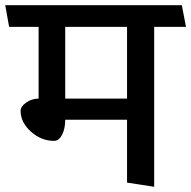

<svg xmlns="http://www.w3.org/2000/svg" viewBox="-31 -700 733 736"><path d="M456 -241H219Q219 -207 207 -183.5Q195 -160 176 -160Q127 -160 87.5 -195.5Q48 -231 48 -275Q48 -292 69.5 -307Q91 -322 117 -322V-597H4Q0 -618 -3.5 -638.5Q-7 -659 -11 -680H666Q670 -659 674 -638.5Q678 -618 682 -597H560V16L456 0ZM456 -597H219V-322H456Z"/></svg>

Font: Palanquin Medium
Style: Regular
Weight: 500
Designer: Pria Ravichandran
Version: Version 1.0.4